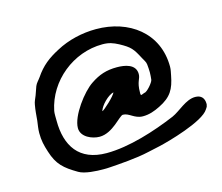

<svg xmlns="http://www.w3.org/2000/svg" viewBox="-81 -748 858 741"><g transform="rotate(-15 348.0 -377.0)"><path d="M516 -427C516 -417 515 -408 514 -398C513 -388 485 -355 475 -356C471 -354 466 -353 462 -351L459 -354V-361C459 -407 473 -411 473 -432C473 -472 429 -479 398 -479C356 -479 326 -469 292 -446C254 -421 192 -340 192 -291C192 -255 235 -237 265 -237C318 -237 359 -296 373 -296C398 -296 413 -270 447 -270C472 -270 494 -278 516 -289C567 -314 582 -342 592 -394C594 -406 597 -415 597 -428C597 -564 489 -642 358 -642C303 -642 246 -629 198 -603C156 -581 127 -559 100 -519C94 -510 83 -500 79 -489L67 -455C62 -442 57 -434 55 -421C51 -400 50 -380 48 -359C46 -343 43 -328 43 -311C43 -281 48 -261 57 -233C74 -179 98 -158 149 -128C172 -114 220 -112 245 -112C255 -112 265 -112 275 -113L303 -115C331 -117 361 -120 389 -124C419 -128 448 -136 478 -142C514 -150 663 -191 688 -233C690 -236 696 -244 695 -248C696 -249 696 -251 696 -253C696 -276 684 -290 660 -290C622 -290 588 -253 556 -239C473 -204 365 -169 275 -169C165 -169 120 -239 120 -340C120 -349 119 -370 121 -379C144 -493 250 -579 367 -579C393 -579 409 -573 430 -562C472 -539 479 -530 501 -488C506 -478 513 -470 514 -459C515 -448 516 -438 516 -427ZM300 -330C307 -352 337 -383 360 -389C357 -376 306 -330 301 -330Z"/></g></svg>

Font: ChillLongCangKaiShu Bold
Style: Regular
Weight: 700
Version: Version 3.500;Glyphs 3.1.1 (3135)